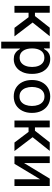

<svg xmlns="http://www.w3.org/2000/svg" viewBox="1066 -1658 797 2968"><g transform="rotate(90 1464.0 -174.5)"><path d="M542.6 0H410.9L246.4 -218H177.6V0H71.4V-545.5H177.6V-316.8H228.7L408.7 -545.5H540.1L328.8 -280.2Z M730.8 204.5H624.6V-545.5H728.3V-457H737.2Q746.8 -474.1 764 -496.4Q781.2 -518.8 812.3 -535.7Q843.4 -552.6 893.8 -552.6Q959.9 -552.6 1011.5 -519.2Q1063.2 -485.8 1093 -422.9Q1122.9 -360.1 1122.9 -271.7Q1122.9 -183.6 1093.4 -120.2Q1063.9 -56.8 1012.4 -23.1Q960.9 10.7 894.9 10.7Q845.2 10.7 813.9 -6Q782.7 -22.7 764.7 -45.1Q746.8 -67.5 737.2 -84.9H730.8ZM871.1 -79.9Q918.7 -79.9 950.8 -105.3Q983 -130.7 999.3 -174.4Q1015.6 -218 1015.6 -272.7Q1015.6 -327.1 999.5 -369.9Q983.3 -412.6 951.3 -437.5Q919.4 -462.4 871.1 -462.4Q801.5 -462.4 765.1 -410.3Q728.7 -358.3 728.7 -272.7Q728.7 -186.8 765.6 -133.3Q802.6 -79.9 871.1 -79.9Z M1471.6 11Q1394.9 11 1337.7 -24.1Q1280.5 -59.3 1248.9 -122.7Q1217.3 -186.1 1217.3 -270.2Q1217.3 -355.1 1248.9 -418.7Q1280.5 -482.2 1337.7 -517.4Q1394.9 -552.6 1471.6 -552.6Q1548.7 -552.6 1605.6 -517.4Q1662.6 -482.2 1694.2 -418.7Q1725.9 -355.1 1725.9 -270.2Q1725.9 -186.1 1694.2 -122.7Q1662.6 -59.3 1605.6 -24.1Q1548.7 11 1471.6 11ZM1471.9 -78.1Q1522 -78.1 1554.5 -104.4Q1587 -130.7 1602.8 -174.5Q1618.6 -218.4 1618.6 -270.6Q1618.6 -322.8 1602.8 -366.8Q1587 -410.9 1554.5 -437.3Q1522 -463.8 1471.9 -463.8Q1421.9 -463.8 1389.2 -437.3Q1356.5 -410.9 1340.6 -366.8Q1324.6 -322.8 1324.6 -270.6Q1324.6 -218.4 1340.6 -174.5Q1356.5 -130.7 1389.2 -104.4Q1421.9 -78.1 1471.9 -78.1Z M2315.3 0H2183.6L2019.2 -218H1950.3V0H1844.1V-545.5H1950.3V-316.8H2001.4L2181.5 -545.5H2312.9L2101.6 -280.2Z M2856.2 0H2752.1V-397L2512.8 0H2397.4V-545.5H2501.4V-148.8L2741.8 -545.5H2856.2Z"/></g></svg>

Font: Linik Sans Medium
Style: Regular
Weight: 500
Designer: Rasmus Andersson (font), Cristiano Sobral (main changes)
Foundry: rsms
Version: Version 3.018;June 1, 2022;FontCreator 14.0.0.2814 64-bit; t